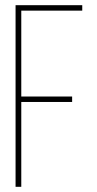

<svg xmlns="http://www.w3.org/2000/svg" viewBox="-20 -720 373 740"><path d="M62 -348H258V-327H62V0H40V-700H297V-679H62Z"/></svg>

Font: Bebas Neue Light
Style: Regular
Weight: 300
Designer: Ryoichi Tsunekawa
Foundry: Ryoichi Tsunekawa
Version: Version 001.003; ttfautohint (v1.5.65-e2d9)